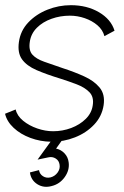

<svg xmlns="http://www.w3.org/2000/svg" viewBox="-30 -537 478 741"><path d="M167.5 10Q125.5 9.5 87.2 -4.8Q49 -19 22.8 -43.5Q-3.5 -68 -10.5 -98L30.5 -114.5Q36 -90 59.2 -71Q82.5 -52 113.8 -41.2Q145 -30.5 175 -30.5Q211.5 -30.5 244.8 -43Q278 -55.5 301 -78.2Q324 -101 328 -131Q333 -163 314.8 -181.5Q296.5 -200 266.2 -211.5Q236 -223 203 -233.5Q149 -250 111 -266.5Q73 -283 55 -308Q37 -333 43 -375Q49 -418.5 79 -450.2Q109 -482 152.8 -499.5Q196.5 -517 243.5 -517Q305.5 -517 352 -489.8Q398.5 -462.5 412 -418.5L373 -397.5Q366.5 -422 346 -439.5Q325.5 -457 297.2 -466.8Q269 -476.5 239.5 -476.5Q202.5 -476.5 168.8 -464.5Q135 -452.5 112.2 -429.8Q89.5 -407 85 -375.5Q80 -343 95 -326.2Q110 -309.5 140.5 -298.8Q171 -288 212 -274Q257 -259.5 295 -242.2Q333 -225 354.5 -199Q376 -173 370 -131.5Q363.5 -88 333.2 -56Q303 -24 259 -6.8Q215 10.5 167.5 10ZM169.5 181Q139 189.5 114.2 174Q89.5 158.5 85.5 128.5L120.5 119.5Q123 135 136 143.2Q149 151.5 165.5 147.5Q182 143 192.2 129Q202.5 115 200 99Q198 83 185 74.8Q172 66.5 155.5 70.5L115 79L186 -19L213.5 -1.5L186.5 36.5Q205.5 40.5 219 54.8Q232.5 69 235 89.5Q239 119.5 219.8 146.5Q200.5 173.5 169.5 181Z"/></svg>

Font: Urbanist ExtraLight
Style: Italic
Weight: 250
Version: Version 1.303